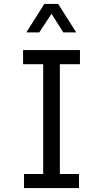

<svg xmlns="http://www.w3.org/2000/svg" viewBox="-20 -959 525 979"><path d="M97.7 -631.8V-703.6H387.7V-631.8H285.2V-71.8H382.8V0H102.5V-71.8H200.2V-631.8ZM368.7 -793.9H302.7L242.7 -888.7L180.2 -793.9H114.3L206.1 -939H276.4Z"/></svg>

Font: Metrophobic
Style: Regular
Weight: 400
Designer: Vernon Adams
Foundry: Vernon Adams
Version: Version 3.200; ttfautohint (v1.8.4.7-5d5b);gftools[0.9.23]